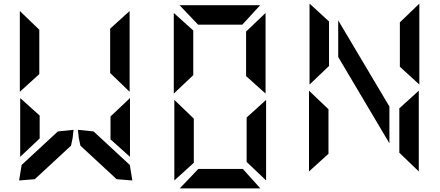

<svg xmlns="http://www.w3.org/2000/svg" viewBox="-20 -832 2440 1065"><path d="M699 -323 591 -427V-673L699 -771ZM90 -771 198 -667V-421L90 -323ZM417 -67 412 -112 499 -103 700 83 714 169 627 162 426 -24ZM701 -288V38L593 -59V-186ZM92 38V-288L200 -191V-64ZM383 -67 374 -24 173 162 86 169 100 83 301 -103 388 -112Z M977 213 1080 105H1327L1424 213ZM947 -278 1055 -174V71L947 169ZM1456 169 1348 66V-180L1456 -278ZM976 -803H1423L1324 -695H1079ZM944 -313V-760L1052 -663V-415ZM1453 -760V-313L1345 -410V-657Z M1697 -363V-812L1805 -713V-466ZM2306 -812V-363L2198 -462V-708ZM1694 -329 1802 -226V21L1694 119ZM2303 119 2195 15V-231L2303 -329ZM1856 -516V-719L2140 -241V-37Z"/></svg>

Font: Digital Numbers
Style: Regular
Weight: 400
Version: Version 001.102